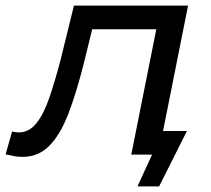

<svg xmlns="http://www.w3.org/2000/svg" viewBox="-68 -550 749 683"><path d="M421 113 473 0H399L488 -446H260L231 -328Q204 -220 175 -145Q146 -70 107 -31Q68 8 13 8Q-3 8 -17 5.5Q-31 3 -48 -1L-25 -82Q-11 -79 -1 -79Q35 -79 61 -111Q87 -143 107 -201Q127 -259 147 -335L195 -530H601L512 -84H597L498 113Z"/></svg>

Font: Montserrat Medium
Style: Italic
Weight: 500
Italic angle: -11.3°
Designer: Julieta Ulanovsky
Foundry: Julieta Ulanovsky
Version: Version 9.000; ttfautohint (v1.8.4.7-5d5b)